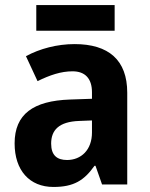

<svg xmlns="http://www.w3.org/2000/svg" viewBox="-20 -732 594 762"><path d="M435 -712H124V-610H435ZM276 -557C207 -557 138 -539 83 -509L129 -410C178 -434 222 -449 268 -449C317 -449 345 -421 345 -366V-340L258 -337C112 -332 38 -279 38 -163C38 -56 97 10 192 10C273 10 314 -16 355 -74H359L385 0H485V-364C485 -494 411 -557 276 -557ZM294 -252 345 -254V-206C345 -137 302 -97 246 -97C207 -97 183 -115 183 -162C183 -215 213 -249 294 -252Z"/></svg>

Font: Noto Sans Malayalam SemiCondensed
Style: Bold
Weight: 700
Width: 4
Designer: Jelle Bosma - Monotype Design Team
Foundry: Monotype Imaging Inc.
Version: Version 2.104